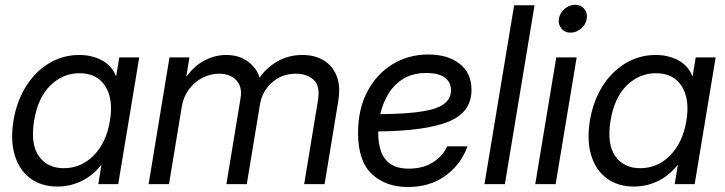

<svg xmlns="http://www.w3.org/2000/svg" viewBox="-20 -749 2950 781"><path d="M214.4 9.8Q147.5 9.8 102.5 -24.2Q57.6 -58.1 39.8 -118.4Q22 -178.7 34.7 -257.8Q47.9 -337.4 85.7 -397.7Q123.5 -458 179.7 -491.7Q235.8 -525.4 302.7 -525.4Q353 -525.4 393.6 -504.2Q434.1 -482.9 451.7 -439.5H452.6L465.3 -515.6H546.4L460.9 0H379.9L392.6 -78.1H391.6Q356.4 -33.7 310.5 -12Q264.6 9.8 214.4 9.8ZM239.3 -64.9Q311 -64.9 362.1 -117.7Q413.1 -170.4 427.2 -257.8Q441.9 -345.2 408.4 -398.2Q375 -451.2 303.2 -451.2Q236.3 -451.2 185.3 -401.9Q134.3 -352.5 118.7 -257.8Q103.5 -163.1 137.9 -114Q172.4 -64.9 239.3 -64.9Z M584.5 0 669.4 -515.6H750.5L737.8 -436Q769 -480.5 811.8 -502.9Q854.5 -525.4 899.9 -525.4Q953.1 -525.4 989 -498.3Q1024.9 -471.2 1036.1 -433.1Q1063 -473.1 1108.4 -499.3Q1153.8 -525.4 1210.4 -525.4Q1258.8 -525.4 1295.4 -504.2Q1332 -482.9 1349.1 -440.7Q1366.2 -398.4 1355.5 -335L1300.3 0H1217.3L1273.4 -340.8Q1283.2 -400.9 1255.1 -425Q1227.1 -449.2 1184.6 -449.2Q1126 -449.2 1086.2 -413.3Q1046.4 -377.4 1037.6 -325.2L983.9 0H900.9L958.5 -349.6Q966.3 -396 941.2 -422.6Q916 -449.2 871.1 -449.2Q837.4 -449.2 805.2 -433.3Q772.9 -417.5 749.5 -386.7Q726.1 -356 718.8 -311.5L667.5 0Z M1638.7 11.7Q1549.3 11.7 1492.9 -40.8Q1436.5 -93.3 1436.5 -208.5Q1436.5 -304.7 1474.1 -376.2Q1511.7 -447.8 1576.4 -487.5Q1641.1 -527.3 1722.7 -527.3Q1801.3 -527.3 1849.6 -489.7Q1897.9 -452.1 1897.9 -383.3Q1897.9 -292 1804.4 -254.2Q1710.9 -216.3 1518.6 -214.4Q1518.6 -209 1518.6 -203.6Q1518.6 -167.5 1529.1 -135.3Q1539.6 -103 1566.9 -83Q1594.2 -63 1643.6 -63Q1700.2 -63 1740.5 -88.4Q1780.8 -113.8 1798.8 -153.8H1881.8Q1855 -80.1 1792 -34.2Q1729 11.7 1638.7 11.7ZM1526.9 -284.7Q1638.7 -285.6 1701.2 -296.4Q1763.7 -307.1 1789.1 -328.4Q1814.5 -349.6 1814.5 -382.3Q1814.5 -415 1789.1 -433.6Q1763.7 -452.1 1714.4 -452.1Q1660.6 -452.1 1622.6 -429.7Q1584.5 -407.2 1561 -369.1Q1537.6 -331.1 1526.9 -284.7Z M2154.3 -727.5 2033.7 0H1950.7L2071.3 -727.5Z M2157.2 0 2242.7 -515.6H2325.7L2240.2 0ZM2300.8 -616.2Q2277.3 -616.2 2263.7 -632.8Q2250 -649.4 2253.4 -672.9Q2257.3 -696.3 2276.6 -712.9Q2295.9 -729.5 2319.3 -729.5Q2342.8 -729.5 2356.7 -712.9Q2370.6 -696.3 2366.7 -672.9Q2363.3 -649.4 2343.8 -632.8Q2324.2 -616.2 2300.8 -616.2Z M2559.1 9.8Q2492.2 9.8 2447.3 -24.2Q2402.3 -58.1 2384.5 -118.4Q2366.7 -178.7 2379.4 -257.8Q2392.6 -337.4 2430.4 -397.7Q2468.3 -458 2524.4 -491.7Q2580.6 -525.4 2647.5 -525.4Q2697.8 -525.4 2738.3 -504.2Q2778.8 -482.9 2796.4 -439.5H2797.4L2810.1 -515.6H2891.1L2805.7 0H2724.6L2737.3 -78.1H2736.3Q2701.2 -33.7 2655.3 -12Q2609.4 9.8 2559.1 9.8ZM2584 -64.9Q2655.8 -64.9 2706.8 -117.7Q2757.8 -170.4 2772 -257.8Q2786.6 -345.2 2753.2 -398.2Q2719.7 -451.2 2647.9 -451.2Q2581.1 -451.2 2530 -401.9Q2479 -352.5 2463.4 -257.8Q2448.2 -163.1 2482.7 -114Q2517.1 -64.9 2584 -64.9Z"/></svg>

Font: Inter Display
Style: Italic
Weight: 400
Italic angle: -9.39999°
Designer: Rasmus Andersson
Foundry: rsms
Version: Version 4.000;git-a52131595